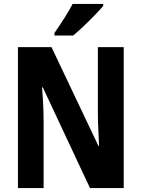

<svg xmlns="http://www.w3.org/2000/svg" viewBox="-20 -953 717 973"><path d="M607 0H436L197 -510H193Q197 -463 199 -418Q201 -373 201 -337V0H71V-714H241L479 -213H482Q480 -257 478 -301.5Q476 -346 476 -380V-714H607ZM503 -923Q488 -905 461 -877Q434 -849 404.5 -821Q375 -793 351 -773H256V-786Q281 -822 306 -861Q331 -900 348 -933H503Z"/></svg>

Font: Noto Sans Lao Condensed
Style: Bold
Weight: 700
Width: 3
Designer: Monotype Design Team
Foundry: Monotype Imaging Inc.
Version: Version 2.003; ttfautohint (v1.8.4.7-5d5b)